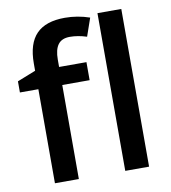

<svg xmlns="http://www.w3.org/2000/svg" viewBox="-85 -838 811 911"><g transform="rotate(-10 321.0 -382.5)"><path d="M17.1 0ZM353 -453.1H221.2V0H106V-453.1H17.1V-506.8L106 -542V-577.1Q106 -672.9 150.9 -719Q195.8 -765.1 288.1 -765.1Q348.6 -765.1 407.2 -745.1L377 -658.2Q334.5 -671.9 295.9 -671.9Q256.8 -671.9 239 -647.7Q221.2 -623.5 221.2 -575.2V-540H353ZM559.6 0H444.8V-759.8H559.6Z"/></g></svg>

Font: Open Sans Semibold
Style: Regular
Weight: 600
Foundry: Ascender Corporation
Version: Version 1.10; ttfautohint (v1.5.65-e2d9)